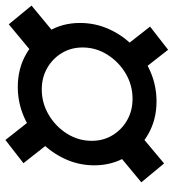

<svg xmlns="http://www.w3.org/2000/svg" viewBox="13 -681 630 696"><g transform="rotate(-90 328.0 -333.0)"><path d="M308.6 -80.6Q242.7 -80.6 190.2 -110.4Q137.7 -140.1 107.2 -191.2Q76.7 -242.2 76.7 -306.2Q76.7 -361.8 99.6 -411.9Q122.6 -461.9 162.1 -500.5Q201.7 -539.1 252.9 -561.3Q304.2 -583.5 360.8 -583.5Q426.8 -583.5 479.2 -553.7Q531.7 -523.9 562.3 -472.9Q592.8 -421.9 592.8 -357.9Q592.8 -302.2 570.1 -252.2Q547.4 -202.1 507.6 -163.6Q467.8 -125 416.5 -102.8Q365.2 -80.6 308.6 -80.6ZM83.5 -53.2 15.1 -135.7 141.1 -240.2 209 -158.2ZM317.9 -167.5Q367.7 -167.5 409.9 -192.6Q452.1 -217.8 478 -259Q503.9 -300.3 503.9 -348.6Q503.9 -390.6 483.6 -424.1Q463.4 -457.5 429 -477.1Q394.5 -496.6 352.1 -496.6Q302.2 -496.6 259.8 -471.4Q217.3 -446.3 191.4 -405Q165.5 -363.8 165.5 -315.4Q165.5 -273.4 185.8 -240Q206.1 -206.5 240.5 -187Q274.9 -167.5 317.9 -167.5ZM495.6 -38.6 414.6 -142.1 498.5 -207.5 579.6 -104ZM175.8 -446.8 84.5 -563 168.5 -628.4 259.8 -512.7ZM525.9 -426.3 458 -508.3 587.9 -616.2 655.8 -533.7Z"/></g></svg>

Font: Schibsted Grotesk SemiBold
Style: Italic
Weight: 600
Italic angle: -12°
Designer: Bakken & Baeck AS, Henrik Kongsvoll
Foundry: Schibsted ASA
Version: Version 1.100;gftools[0.9.25]